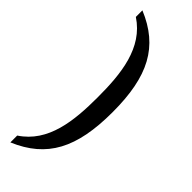

<svg xmlns="http://www.w3.org/2000/svg" viewBox="-295 -772 912 912"><g transform="rotate(45 161.5 -315.5)"><path d="M29 82V128C202 55 271 -75 271 -317C271 -558 202 -687 29 -759V-715C155 -632 171 -476 171 -317C171 -158 155 -1 29 82Z"/></g></svg>

Font: Noto Serif Ethiopic SemiCondensed
Style: Regular
Weight: 400
Width: 4
Designer: Monotype Design Team
Foundry: Monotype Imaging Inc.
Version: Version 2.102